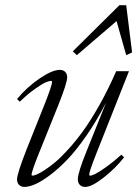

<svg xmlns="http://www.w3.org/2000/svg" viewBox="-20 -717 540 748"><path d="M279.3 -502 263.7 -517.1 445.3 -696.8H471.7L494.6 -512.7L471.7 -502L434.1 -634.8ZM75.2 11.2Q62 11.2 54.2 3.2Q46.4 -4.9 46.4 -18.1Q46.4 -40 83.5 -134.8L153.3 -309.6Q182.6 -383.8 182.6 -397.5Q182.6 -401.9 178.7 -401.9Q171.9 -401.9 158.2 -396.2Q144.5 -390.6 116.5 -370.8Q88.4 -351.1 57.1 -320.8L46.4 -331.1Q84.5 -377.4 134 -411.1Q183.6 -444.8 212.9 -444.8Q226.1 -444.8 233.9 -437Q241.7 -429.2 241.7 -416Q241.7 -393.6 206.1 -304.7L136.2 -131.3Q103 -49.8 103 -36.1Q103 -32.7 106.9 -32.7Q111.8 -32.7 122.8 -37.1Q133.8 -41.5 153.6 -54.2Q173.3 -66.9 196 -85.9Q218.8 -105 248 -137.5Q277.3 -169.9 306.4 -210.4Q335.4 -251 368.9 -310.5Q402.3 -370.1 432.6 -439.5H482.4L356 -120.6Q327.6 -49.3 327.6 -36.6Q327.6 -32.7 331.1 -32.7Q337.4 -32.7 352.3 -40Q367.2 -47.4 394.8 -67.1Q422.4 -86.9 452.6 -114.3L463.4 -104Q429.7 -61 383.5 -24.9Q337.4 11.2 312 11.2Q298.8 11.2 291 3.2Q283.2 -4.9 283.2 -18.1Q283.2 -44.4 317.4 -128.4L393.1 -316.9Q356.9 -246.6 316.9 -189Q276.9 -131.3 242.2 -95.2Q207.5 -59.1 174.1 -34.2Q140.6 -9.3 116.5 1Q92.3 11.2 75.2 11.2Z"/></svg>

Font: Elstob Light
Style: Italic
Weight: 300
Italic angle: -20°
Designer: Peter S. Baker
Version: Version 1.015